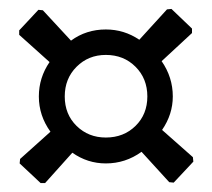

<svg xmlns="http://www.w3.org/2000/svg" viewBox="-20 -570 475 430"><path d="M364 -550 410 -506V-496L342 -433Q367 -397 367 -354Q367 -314 343 -279L412 -218L413 -208L369 -161L359 -162L297 -230Q261 -204 217 -204Q176 -204 142 -228L81 -160H71L24 -204L25 -214L93 -275Q67 -311 67 -354Q67 -396 91 -431L23 -492V-502L66 -548L76 -547L139 -479Q173 -504 217 -504Q258 -504 292 -481L354 -549ZM217 -447Q178 -447 151.5 -420.5Q125 -394 125 -354Q125 -314 151.5 -288Q178 -262 217 -262Q257 -262 283.5 -288Q310 -314 310 -354Q310 -394 283.5 -420.5Q257 -447 217 -447Z"/></svg>

Font: Alegreya Sans SC Medium
Style: Regular
Weight: 500
Designer: Juan Pablo del Peral
Foundry: Huerta Tipografica
Version: Version 2.001;PS 002.001;hotconv 1.0.88;makeotf.lib2.5.64775